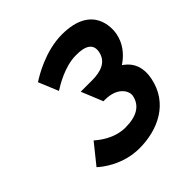

<svg xmlns="http://www.w3.org/2000/svg" viewBox="-163 -714 842 842"><g transform="rotate(-45 258.5 -293.0)"><path d="M121 -516 159 -424C181 -438 252 -482 322 -482C381 -483 413 -464 404 -420C394 -369 348 -354 295 -354H224L265 -254H275C353 -254 378 -205 373 -180C363 -128 320 -104 252 -104C182 -104 130 -148 113 -163L39 -71C56 -55 128 4 231 4C344 4 459 -47 484 -177C495 -234 478 -276 442 -303L434 -309L443 -315C475 -338 505 -374 514 -422C519 -447 535 -590 343 -590C240 -590 145 -532 121 -516Z"/></g></svg>

Font: Charger Eco
Style: Obl
Weight: 1000
Designer: Jasper
Foundry: Cannot Into Space Fonts
Version: Version 1.1